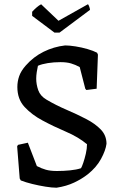

<svg xmlns="http://www.w3.org/2000/svg" viewBox="-20 -864 549 896"><path d="M244 12Q223 12 192 7Q161 2 130.5 -5.5Q100 -13 77 -22L72 -31L60 -181L64 -188L110 -198L152 -89Q173 -78 194 -72Q215 -66 246 -66Q277 -66 307 -69Q337 -72 358 -79Q362 -85 368.5 -104Q375 -123 380.5 -146.5Q386 -170 386 -191Q345 -225 287.5 -249.5Q230 -274 178 -302Q129 -328 95 -364.5Q61 -401 61 -458Q61 -484 69.5 -508.5Q78 -533 100 -558Q136 -599 183.5 -622.5Q231 -646 284 -652Q304 -652 332.5 -647.5Q361 -643 388.5 -635Q416 -627 433 -618L437 -609L431 -450L383 -444L378 -450L352 -551Q332 -562 311.5 -568Q291 -574 262 -574Q231 -574 203 -569.5Q175 -565 157 -557Q154 -544 151.5 -527.5Q149 -511 149 -497Q149 -470 158.5 -443Q168 -416 197 -399Q241 -373 290 -352Q339 -331 381.5 -309Q424 -287 450.5 -259.5Q477 -232 477 -193Q473 -162 451.5 -122.5Q430 -83 390 -51Q362 -29 326 -12Q290 5 244 12ZM234 -712 130 -790V-809Q140 -820 151 -829.5Q162 -839 172 -844L253 -767L390 -844Q393 -843 396.5 -833Q400 -823 400 -818L258 -712Z"/></svg>

Font: Labrada
Style: Regular
Weight: 400
Designer: Mercedes Jáuregui
Foundry: Omnibus-Type Team
Version: Version 1.000; ttfautohint (v1.8.4.7-5d5b)